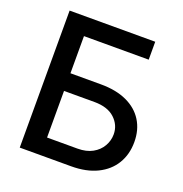

<svg xmlns="http://www.w3.org/2000/svg" viewBox="-130 -843 912 958"><g transform="rotate(20 325.5 -364.0)"><path d="M78.1 0V-727.5H532.7V-632.3H189V-435.1H350.6Q431.6 -435.1 488.8 -408.7Q545.9 -382.3 575.9 -334.2Q606 -286.1 606 -221.2Q606 -155.8 575.9 -106Q545.9 -56.2 488.8 -28.1Q431.6 0 350.6 0ZM189 -93.8H350.6Q397.5 -93.8 429.9 -111.8Q462.4 -129.9 479.2 -159.4Q496.1 -189 496.1 -222.2Q496.1 -271.5 458.5 -306.4Q420.9 -341.3 350.6 -341.3H189Z"/></g></svg>

Font: Inter 17pt Medium
Style: Regular
Weight: 500
Version: Version 4.001;git-66647c0bb